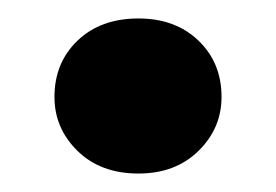

<svg xmlns="http://www.w3.org/2000/svg" viewBox="-20 -183 299 208"><path d="M130 5Q89 5 64 -19.5Q39 -44 39 -78Q39 -115 64 -139Q89 -163 130 -163Q170 -163 195 -139Q220 -115 220 -78Q220 -44 195 -19.5Q170 5 130 5Z"/></svg>

Font: DM Sans 28pt Black
Style: Regular
Weight: 900
Version: Version 4.004;gftools[0.9.30]